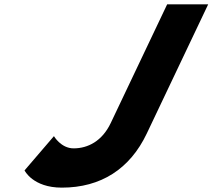

<svg xmlns="http://www.w3.org/2000/svg" viewBox="-20 -845 974 880"><path d="M934.1 -825H746.1L487.5 -281C448 -198 382.7 -165 317.4 -165C259.5 -165 227.2 -221 227.2 -221L92.5 -64C92.5 -64 130 15 263.3 15C442.8 15 575.7 -71 652.7 -233Z"/></svg>

Font: Hussar
Style: BdSuprExtOblFive
Weight: 700
Foundry: Cannot Into Space Fonts
Version: Version 2.00